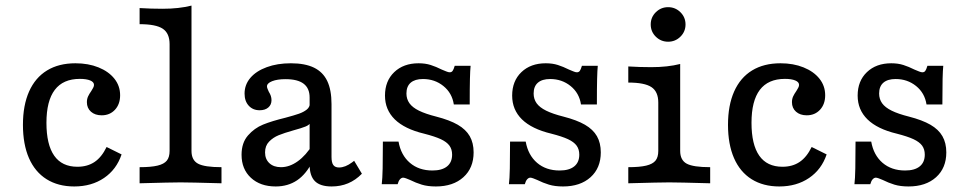

<svg xmlns="http://www.w3.org/2000/svg" viewBox="-20 -652 3453 683"><path d="M61.6 -207.9Q61.6 -277.4 83.5 -326.6Q105.5 -375.9 147.3 -401.4Q189.1 -426.9 248.3 -426.9Q294.2 -426.9 330.4 -412.3Q366.5 -397.7 386.9 -372.1Q407.3 -346.5 407.3 -313.2Q407.3 -281.4 389 -261.6Q370.6 -241.8 341.7 -241.8Q318.2 -241.8 303.6 -254.6Q289.1 -267.5 289.1 -288.4Q289.1 -299.8 293.2 -308.8Q297.4 -317.9 304.9 -328.5Q308.6 -334 311.5 -339.8Q314.4 -345.5 314.4 -349.9Q314.4 -360.2 300.9 -365.8Q287.3 -371.4 264.1 -371.4Q204.5 -371.4 174.9 -332.3Q145.2 -293.2 145.2 -215.2Q145.2 -137.6 172.8 -98.2Q200.4 -58.8 255.3 -58.8Q290.9 -58.8 316.3 -75.8Q341.6 -92.8 359.2 -129.1L412.5 -102.7Q394.4 -49 350.1 -18.9Q305.7 11.3 244.1 11.3Q186.9 11.3 145.7 -14.5Q104.5 -40.4 83 -89.6Q61.6 -138.8 61.6 -207.9Z M583.3 -115.3V-495Q583.3 -533.6 559 -549.8Q534.7 -566 476.6 -566V-623.3Q517.5 -620.8 558.2 -620.8Q616.7 -620.8 661.2 -632.1V-115.3Q661.2 -82.3 684.4 -69.8Q707.6 -57.3 767.9 -57.3V0Q655.5 -3.2 622.5 -3.2Q589.5 -3.2 476.6 0V-57.3Q517.3 -57.3 540.5 -62.9Q563.6 -68.5 573.4 -80.6Q583.3 -92.7 583.3 -115.3Z M1081.4 -66.5V-305Q1081.4 -338.1 1060.1 -354.2Q1038.9 -370.4 995.6 -370.4Q966.5 -370.4 948.1 -363.2Q929.7 -355.9 929.7 -344.6Q929.7 -341.2 931.8 -335.8Q933.8 -330.4 936.3 -325.4Q941 -318.1 943.4 -310.8Q945.8 -303.6 945.8 -295.6Q945.8 -279.4 934.4 -269.6Q923 -259.8 903.7 -259.8Q879.6 -259.8 864.8 -276Q850 -292.2 850 -319.1Q850 -350.7 870.7 -375.1Q891.5 -399.4 929 -413.1Q966.5 -426.9 1014.8 -426.9Q1064.9 -426.9 1096.9 -411.4Q1128.9 -395.8 1144.1 -363.9Q1159.3 -332 1159.3 -281.4V-93.7Q1159.3 -73.6 1165.7 -64.9Q1172.1 -56.2 1186 -56.2Q1197.1 -56.2 1208.8 -60.8Q1220.4 -65.4 1232.8 -74.6L1239.8 -80L1267.4 -34Q1245 -11.1 1218.2 0.1Q1191.5 11.3 1159.6 11.3Q1119.1 11.3 1100.3 -7.5Q1081.4 -26.3 1081.4 -66.5ZM839.3 -101.5Q839.3 -143.9 862.1 -170.1Q884.8 -196.2 916 -208.9Q947.2 -221.5 995.3 -233.2Q1026.8 -241.6 1043.5 -247.5Q1060.2 -253.4 1071.2 -262.2Q1082.2 -271 1082.2 -284.3L1087 -218.6Q1081.5 -208 1067.4 -202.1Q1053.3 -196.3 1022.8 -188Q991 -179 971.3 -171Q951.6 -163 937.2 -148.2Q922.9 -133.5 922.9 -109.8Q922.9 -85.9 938.2 -71.6Q953.5 -57.3 979.5 -57.3Q1009.9 -57.3 1039.2 -78.3Q1068.6 -99.3 1092.7 -138.6L1092 -78.1Q1069.4 -32.6 1036.8 -10.6Q1004.2 11.3 960.7 11.3Q905.9 11.3 872.6 -19.5Q839.3 -50.3 839.3 -101.5Z M1438.5 -11.9Q1431.2 -15.1 1424.4 -17.6Q1417.5 -20 1414.1 -20Q1408.3 -20 1403 -14.4Q1397.8 -8.8 1394.5 3.2H1338Q1340.4 -15.1 1341.2 -53Q1342 -91 1342 -148.2H1397.7Q1406.2 -100.2 1438.1 -72.8Q1469.9 -45.5 1518.4 -45.5Q1552.1 -45.5 1570.2 -60Q1588.3 -74.5 1588.3 -101.9Q1588.3 -120.8 1578.8 -133.9Q1569.4 -146.9 1548.1 -156.9Q1526.7 -166.8 1488.7 -176.5Q1419.4 -193.1 1384.4 -227.3Q1349.5 -261.6 1349.5 -311.9Q1349.5 -363.9 1382.4 -395.4Q1415.4 -426.9 1469 -426.9Q1493.2 -426.9 1512.1 -420.8Q1531 -414.8 1551.7 -404.4Q1559.7 -401.2 1567.3 -398Q1574.9 -394.8 1579.7 -394.8Q1586.2 -394.8 1589.9 -399.6Q1593.7 -404.5 1597.6 -418H1654.1Q1652.5 -402.9 1651.7 -371.6Q1650.9 -340.2 1650.9 -280.3H1594.4Q1588.2 -321.1 1557.3 -346Q1526.5 -370.9 1484.6 -370.9Q1456.1 -370.9 1440.9 -357.8Q1425.8 -344.7 1425.8 -319.4Q1425.8 -299.7 1436.5 -284.7Q1447.1 -269.8 1470.4 -258.3Q1493.8 -246.8 1531.9 -237.2Q1579.3 -225 1608.3 -208.3Q1637.3 -191.5 1651.1 -167.5Q1664.8 -143.4 1664.8 -109.9Q1664.8 -54.4 1628.4 -21.6Q1592 11.3 1530.4 11.3Q1501.6 11.3 1480.5 4.9Q1459.3 -1.5 1438.5 -11.9Z M1890.9 -11.9Q1883.7 -15.1 1876.8 -17.6Q1870 -20 1866.5 -20Q1860.7 -20 1855.5 -14.4Q1850.2 -8.8 1846.9 3.2H1790.4Q1792.8 -15.1 1793.6 -53Q1794.4 -91 1794.4 -148.2H1850.1Q1858.7 -100.2 1890.5 -72.8Q1922.3 -45.5 1970.8 -45.5Q2004.5 -45.5 2022.6 -60Q2040.7 -74.5 2040.7 -101.9Q2040.7 -120.8 2031.2 -133.9Q2021.8 -146.9 2000.5 -156.9Q1979.2 -166.8 1941.2 -176.5Q1871.8 -193.1 1836.8 -227.3Q1801.9 -261.6 1801.9 -311.9Q1801.9 -363.9 1834.8 -395.4Q1867.8 -426.9 1921.4 -426.9Q1945.6 -426.9 1964.5 -420.8Q1983.4 -414.8 2004.2 -404.4Q2012.2 -401.2 2019.7 -398Q2027.3 -394.8 2032.1 -394.8Q2038.6 -394.8 2042.4 -399.6Q2046.1 -404.5 2050.1 -418H2106.5Q2104.9 -402.9 2104.1 -371.6Q2103.3 -340.2 2103.3 -280.3H2046.8Q2040.6 -321.1 2009.7 -346Q1978.9 -370.9 1937 -370.9Q1908.5 -370.9 1893.4 -357.8Q1878.3 -344.7 1878.3 -319.4Q1878.3 -299.7 1888.9 -284.7Q1899.6 -269.8 1922.9 -258.3Q1946.2 -246.8 1984.3 -237.2Q2031.8 -225 2060.8 -208.3Q2089.8 -191.5 2103.5 -167.5Q2117.2 -143.4 2117.2 -109.9Q2117.2 -54.4 2080.8 -21.6Q2044.4 11.3 1982.8 11.3Q1954 11.3 1932.9 4.9Q1911.8 -1.5 1890.9 -11.9Z M2321.7 -115.3V-287.3Q2321.7 -325.9 2297.4 -342.1Q2273.1 -358.3 2215 -358.3V-415.6Q2255.9 -413.1 2296.7 -413.1Q2355.1 -413.1 2399.6 -424.4V-115.3Q2399.6 -82.3 2422.8 -69.8Q2446 -57.3 2506.3 -57.3V0Q2393.9 -3.2 2360.9 -3.2Q2327.9 -3.2 2215 0V-57.3Q2255.7 -57.3 2278.9 -62.9Q2302 -68.5 2311.8 -80.6Q2321.7 -92.7 2321.7 -115.3ZM2294.8 -565Q2294.8 -590.7 2313 -608.6Q2331.2 -626.5 2356.7 -626.5Q2382.2 -626.5 2400.4 -608.6Q2418.6 -590.7 2418.6 -565Q2418.6 -539.4 2400.4 -521.5Q2382.2 -503.6 2356.7 -503.6Q2331.2 -503.6 2313 -521.4Q2294.8 -539.3 2294.8 -565Z M2569.7 -207.9Q2569.7 -277.4 2591.6 -326.6Q2613.6 -375.9 2655.4 -401.4Q2697.2 -426.9 2756.4 -426.9Q2802.3 -426.9 2838.4 -412.3Q2874.6 -397.7 2895 -372.1Q2915.4 -346.5 2915.4 -313.2Q2915.4 -281.4 2897.1 -261.6Q2878.7 -241.8 2849.8 -241.8Q2826.3 -241.8 2811.7 -254.6Q2797.2 -267.5 2797.2 -288.4Q2797.2 -299.8 2801.3 -308.8Q2805.5 -317.9 2813 -328.5Q2816.7 -334 2819.6 -339.8Q2822.5 -345.5 2822.5 -349.9Q2822.5 -360.2 2808.9 -365.8Q2795.4 -371.4 2772.2 -371.4Q2712.6 -371.4 2682.9 -332.3Q2653.3 -293.2 2653.3 -215.2Q2653.3 -137.6 2680.9 -98.2Q2708.5 -58.8 2763.4 -58.8Q2799 -58.8 2824.3 -75.8Q2849.7 -92.8 2867.3 -129.1L2920.6 -102.7Q2902.5 -49 2858.1 -18.9Q2813.7 11.3 2752.2 11.3Q2695 11.3 2653.7 -14.5Q2612.5 -40.4 2591.1 -89.6Q2569.7 -138.8 2569.7 -207.9Z M3120 -11.9Q3112.7 -15.1 3105.8 -17.6Q3099 -20 3095.6 -20Q3089.8 -20 3084.5 -14.4Q3079.2 -8.8 3075.9 3.2H3019.5Q3021.8 -15.1 3022.6 -53Q3023.4 -91 3023.4 -148.2H3079.2Q3087.7 -100.2 3119.5 -72.8Q3151.4 -45.5 3199.9 -45.5Q3233.6 -45.5 3251.6 -60Q3269.7 -74.5 3269.7 -101.9Q3269.7 -120.8 3260.3 -133.9Q3250.8 -146.9 3229.5 -156.9Q3208.2 -166.8 3170.2 -176.5Q3100.8 -193.1 3065.9 -227.3Q3030.9 -261.6 3030.9 -311.9Q3030.9 -363.9 3063.9 -395.4Q3096.8 -426.9 3150.5 -426.9Q3174.7 -426.9 3193.6 -420.8Q3212.5 -414.8 3233.2 -404.4Q3241.2 -401.2 3248.8 -398Q3256.3 -394.8 3261.2 -394.8Q3267.7 -394.8 3271.4 -399.6Q3275.1 -404.5 3279.1 -418H3335.5Q3333.9 -402.9 3333.1 -371.6Q3332.3 -340.2 3332.3 -280.3H3275.9Q3269.6 -321.1 3238.8 -346Q3207.9 -370.9 3166 -370.9Q3137.5 -370.9 3122.4 -357.8Q3107.3 -344.7 3107.3 -319.4Q3107.3 -299.7 3117.9 -284.7Q3128.6 -269.8 3151.9 -258.3Q3175.2 -246.8 3213.4 -237.2Q3260.8 -225 3289.8 -208.3Q3318.8 -191.5 3332.5 -167.5Q3346.3 -143.4 3346.3 -109.9Q3346.3 -54.4 3309.9 -21.6Q3273.4 11.3 3211.9 11.3Q3183.1 11.3 3161.9 4.9Q3140.8 -1.5 3120 -11.9Z"/></svg>

Font: Playfair Micro SmCond SmLight
Style: Regular
Weight: 360
Width: 4
Designer: Claus Eggers Sørensen
Foundry: Claus Eggers Sørensen
Version: Version 2.100;Glyphs 3.2 (3219)